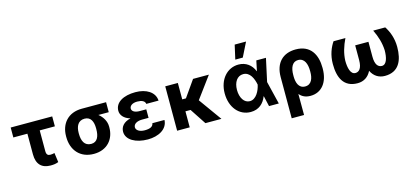

<svg xmlns="http://www.w3.org/2000/svg" viewBox="-73 -1396 4798 2208"><g transform="rotate(-15 2326.0 -291.5)"><path d="M33.7 -530.9V-412.6H201V-166.2C201 -47.6 261.4 9.9 365.1 9.9C403.1 9.9 429 6.4 459.2 -5.7L443.9 -117.5C428.3 -114 416.9 -110.4 394.9 -110.4C366.1 -110.4 347.7 -122.5 347.7 -165.5V-412.6H528.1V-530.9Z M622.9 -258.5C623.2 -105.8 715.6 9.9 881.4 9.9C1040.1 9.9 1130.3 -98.7 1130 -238.6V-248.6C1130.3 -313.2 1093.8 -371.4 1045.1 -409.4H1168.7V-528.4H880C714.5 -528.4 623.2 -416.9 622.9 -269.9ZM772.7 -269.9C773.1 -345.2 801.5 -409.4 880 -409.4C955.3 -409.4 980.1 -345.2 980.1 -269.9V-258.5C980.1 -175.8 955.3 -109 881.4 -109C799.7 -109 773.1 -175.8 772.7 -258.5Z M1269.5 -148.4C1269.9 -51.1 1380.7 9.9 1523.8 9.9C1649.1 9.9 1760.3 -47.2 1764.6 -157.3H1620.4C1615.1 -120.4 1583.5 -100.9 1516 -100.9C1450.3 -100.9 1414.4 -130 1413.7 -163C1414.4 -207.4 1463.4 -228 1516.7 -228H1594.1V-329.5H1516.7C1458.1 -329.5 1424 -350.9 1423.7 -383.5C1424 -414.8 1455.3 -442.5 1515.6 -442.5C1569.2 -442.5 1606.2 -425.8 1610.4 -389.9H1756.4C1751.4 -492.2 1651.6 -552.6 1523.1 -552.6C1381 -552.6 1279.1 -496.4 1278.8 -395.6C1279.1 -345.9 1315.3 -297.6 1391.7 -276.3C1307.2 -256.4 1269.9 -207.4 1269.5 -148.4Z M1873.2 0H2023.1V-190.7H2084.2L2209.9 0H2400.6L2204.5 -273.4L2392.8 -528.4H2204.2L2067.1 -333.1H2023.1V-528.4H1873.2Z M2747.5 11.4C2846.2 12.1 2906.6 -46.9 2936.1 -124.3H2938.9L2967.3 0H3083.8L3017.4 -272.7L3076.7 -545.5H2962L2936.8 -424.7H2934.3C2903.8 -502.5 2838.1 -552.6 2750 -552.6C2616.1 -552.6 2512.4 -438.6 2512.4 -272.7C2512.4 -105.8 2610.1 10.7 2747.5 11.4ZM2774.5 -432.2C2855.5 -432.2 2890.6 -345.9 2904.8 -274.1L2905.2 -272.7L2904.8 -271.3C2890.6 -202.8 2845.9 -111.5 2769.9 -111.5C2703.8 -111.5 2659.1 -180 2659.1 -273.8C2659.1 -366.1 2702.4 -432.2 2774.5 -432.2ZM2820 -616.8 2904.1 -785.5H2768.8L2730.8 -616.8Z M3182.9 203.1H3329.9L3329.2 -47.9C3359.4 -11 3400.9 9.9 3459.9 9.9C3594.5 9.9 3675.4 -96.6 3675.4 -257.1V-267C3675.4 -420.5 3609 -550.4 3430.4 -550.4C3279.1 -550.4 3183.2 -457.4 3182.9 -288.4ZM3328.8 -274.5C3328.8 -355.1 3355.1 -425.4 3426.1 -425.4C3502.1 -425.4 3528.4 -351.6 3528.1 -267V-257.1C3528.4 -185.4 3506.4 -110.4 3428.3 -110.4C3349.4 -110.4 3329.9 -186.4 3328.8 -251.8Z M3801.1 -277C3800.8 -116.1 3854.4 9.9 4021.3 9.9C4093.7 9.9 4150.6 -26.3 4183.6 -94.1C4216.6 -26.3 4273.4 9.9 4345.9 9.9C4512.1 9.9 4567.5 -115.4 4567.5 -277C4567.5 -382.8 4532 -468.8 4492.2 -528.4H4349.1C4389.6 -445.7 4414.4 -363.6 4418.3 -277C4418.3 -191.1 4398.8 -110.1 4341.6 -110.1C4297.2 -110.1 4262.4 -145.6 4262.8 -242.2V-418.3H4105.1V-242.2C4104.8 -145.6 4069.6 -110.1 4026.3 -110.1C3967.7 -110.1 3949.2 -193.2 3949.2 -277C3952.4 -363.6 3978 -445 4018.1 -528.4H3876.8C3837.4 -470.5 3800.8 -385.3 3801.1 -277Z"/></g></svg>

Font: Inter-Hewn
Style: Bold
Weight: 700
Designer: Rasmus Andersson
Foundry: rsms
Version: Version 3.012;git-f93a4a705